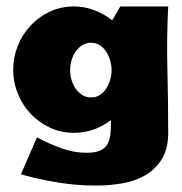

<svg xmlns="http://www.w3.org/2000/svg" viewBox="-20 -413 567 597"><path d="M249 62Q277 62 292.5 54.5Q308 47 315 33.5Q322 20 323.5 1.5Q325 -17 325 -40Q274 0 210 0Q170 0 135.5 -16Q101 -32 75.5 -59Q50 -86 35.5 -121.5Q21 -157 21 -196Q21 -235 35.5 -271Q50 -307 75.5 -334Q101 -361 135.5 -377Q170 -393 210 -393Q242 -393 272.5 -381.5Q303 -370 329 -350L354 -393H503Q498 -293 500.5 -196Q503 -99 503 0Q503 49 483.5 81Q464 113 432.5 131.5Q401 150 360.5 157Q320 164 279 164Q219 164 160.5 154.5Q102 145 45 129L95 14Q130 33 169.5 47.5Q209 62 249 62ZM263 -280Q247 -280 235 -272Q223 -264 214.5 -251.5Q206 -239 202 -224Q198 -209 198 -195Q198 -181 202 -166Q206 -151 214.5 -138.5Q223 -126 235 -118Q247 -110 263 -110Q279 -110 291 -118Q303 -126 311 -139Q319 -152 323 -166.5Q327 -181 327 -195Q327 -208 323 -223Q319 -238 311 -251Q303 -264 291 -272Q279 -280 263 -280Z"/></svg>

Font: CAT Rhythmus
Style: Regular
Weight: 400
Designer: Peter Wiegel nach alter Vorlage
Foundry: Peter Wiegel
Version: 1.000